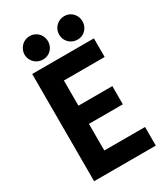

<svg xmlns="http://www.w3.org/2000/svg" viewBox="-221 -1017 974 1116"><g transform="rotate(-30 266.0 -459.0)"><path d="M70.3 -719.7H484.4V-594.7H210.9V-425.8H438.5V-303.7H210.9V-125H484.4V0H70.3ZM320.3 -838.9Q320.3 -860.4 330.8 -878.7Q341.3 -897 359.6 -907.5Q377.9 -918 399.4 -918Q420.4 -918 438.2 -907.7Q456.1 -897.5 466.3 -879.4Q476.6 -861.3 476.6 -839.8Q476.6 -817.9 466.3 -799.6Q456.1 -781.2 438.5 -770.8Q420.9 -760.3 399.4 -760.7Q377.9 -760.7 359.6 -771Q341.3 -781.2 330.8 -799.3Q320.3 -817.4 320.3 -838.9ZM87.9 -838.9Q88.4 -860.4 99.1 -878.7Q109.9 -897 127.7 -907.5Q145.5 -918 167 -918Q188.5 -918 206.5 -907.5Q224.6 -897 234.9 -878.7Q245.1 -860.4 245.1 -838.9Q245.1 -817.4 234.9 -799.3Q224.6 -781.2 206.8 -771Q189 -760.7 168 -760.7Q146.5 -760.7 128.2 -771Q109.9 -781.2 99.1 -799.3Q88.4 -817.4 87.9 -838.9Z"/></g></svg>

Font: Reddit Sans Chocolate
Style: Bold
Weight: 700
Designer: Stephen Hutchings
Foundry: Reddit
Version: Version 1.011